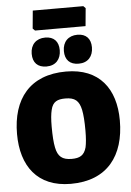

<svg xmlns="http://www.w3.org/2000/svg" viewBox="-66 -1087 785 1147"><g transform="rotate(-5 326.5 -513.5)"><path d="M341 -659C123 -659 17 -522 17 -312C17 -121 111 12 312 12C532 12 636 -130 636 -340C636 -531 540 -659 341 -659ZM323 -499C380 -499 405 -478 417 -422C423 -393 426 -352 426 -297C426 -254 423 -221 418 -198C405 -150 378 -136 330 -136C273 -136 247 -158 236 -213C230 -242 227 -284 227 -339C227 -382 230 -415 236 -438C247 -487 276 -499 323 -499ZM491 -1026 478 -1039H175L165 -932L178 -919H481ZM235 -872C180 -872 146 -837 146 -782C146 -729 175 -699 228 -699C284 -699 315 -736 315 -790C315 -841 287 -872 235 -872ZM428 -872C373 -872 339 -837 339 -782C339 -729 368 -699 421 -699C477 -699 508 -736 508 -790C508 -841 480 -872 428 -872Z"/></g></svg>

Font: Luna Sans Black
Style: Regular
Weight: 900
Designer: Juan Pablo del Peral
Foundry: Huerta Tipografica
Version: Version 2.001; ttfautohint (v1.5)